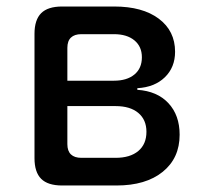

<svg xmlns="http://www.w3.org/2000/svg" viewBox="-20 -570 640 590"><path d="M171 0Q127 0 106.5 -20.5Q86 -41 86 -84V-466Q86 -509 106.5 -529.5Q127 -550 171 -550H331Q418 -550 468 -512.5Q518 -475 518 -411Q518 -363 486.5 -332.5Q455 -302 402 -299V-294Q463 -290 497.5 -253Q532 -216 532 -156Q532 -84 480 -42Q428 0 338 0ZM187 -244V-127Q187 -106 198 -95.5Q209 -85 230 -85H335Q380 -85 405 -106Q430 -127 430 -165Q430 -202 405 -223Q380 -244 335 -244ZM230 -465Q209 -465 198 -454.5Q187 -444 187 -423V-322H330Q370 -322 393 -341Q416 -360 416 -394Q416 -427 393 -446Q370 -465 330 -465Z"/></svg>

Font: Maple Mono Normal NL Medium
Style: Regular
Weight: 500
Monospace: yes
Designer: subframe7536
Version: Version 7.000